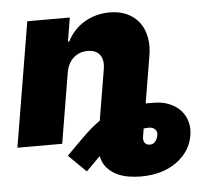

<svg xmlns="http://www.w3.org/2000/svg" viewBox="-52 -609 933 837"><g transform="rotate(-5 415.0 -191.0)"><path d="M5.7 0 96.6 -545.5H282.7L265.6 -441.8H271.3Q284.8 -468.8 304.3 -489.3Q323.9 -509.9 348 -524Q372.2 -538 399.9 -545.3Q427.6 -552.6 457.4 -552.6Q500.7 -552.6 533.4 -537.3Q566.1 -522 586.5 -494.9Q606.9 -467.7 614.2 -430.2Q621.4 -392.8 613.6 -348L579.5 -143.5H615.1Q651.3 -143.5 680.8 -131.7Q710.2 -120 730.1 -99.3Q750 -78.5 758.5 -49.9Q767 -21.3 761.4 12.8Q749.6 82.4 687.9 127.1Q626.1 171.9 531.2 171.9Q503.9 171.9 476 167.1Q448.2 162.3 424.5 150.4Q400.9 138.5 383.5 118.4Q366.1 98.4 359.7 67.8L298.3 129.3L221.6 54L291.2 -15.6Q336.3 -60.7 373.6 -85.9L410.5 -306.8Q417.6 -347.7 400.9 -370.6Q384.2 -393.5 346.6 -393.5Q328.5 -393.5 312.9 -387.6Q297.2 -381.7 285 -370.6Q272.7 -359.4 264.4 -343.2Q256 -327.1 252.8 -306.8L201.7 0ZM582.4 36.9Q596.2 36.9 605.3 27Q614.3 17 617.9 0Q619.7 -8.5 617.7 -15.3Q615.8 -22 611.5 -26.6Q607.2 -31.2 601 -33.9Q594.8 -36.6 588.1 -36.9H583.1Q578.5 -36.9 573.2 -36.6Q567.8 -36.2 561.4 -35.5L555.4 0Q552.9 17 560.2 27Q567.5 36.9 582.4 36.9Z"/></g></svg>

Font: Inter P Black
Style: Italic
Weight: 900
Italic angle: -9.40001°
Designer: Rasmus Andersson
Foundry: rsms
Version: Version 3.018;git-588b23468